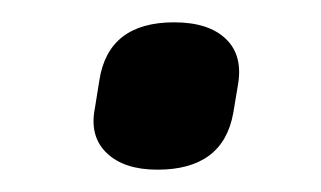

<svg xmlns="http://www.w3.org/2000/svg" viewBox="-20 -348 288 172"><path d="M121 -196Q91 -196 75.5 -211Q60 -226 65 -251L69 -276Q77 -328 136 -328Q167 -328 182.5 -313Q198 -298 193 -271L189 -247Q180 -196 121 -196Z"/></svg>

Font: Sofia Sans Semi Condensed SemiBold
Style: Italic
Weight: 600
Italic angle: -9°
Version: Version 4.100